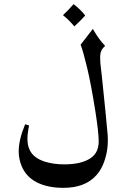

<svg xmlns="http://www.w3.org/2000/svg" viewBox="-20 -705 599 924"><path d="M462 -428Q462 -411 463 -401Q469 -346 471 -330Q474 -296 480.5 -237Q487 -178 496 -78Q499 -54 499 -31Q499 10 490 44Q476 102 444 138Q390 199 285 199Q209 199 156 172Q105 145 84 94Q70 60 70 23Q70 -32 101 -107L120 -101Q112 -63 112 -37Q112 -4 124 19Q143 56 196 73Q238 86 289 86Q375 86 419 54Q455 28 455 -25Q455 -67 439 -169Q419 -296 400 -376Q381 -456 368 -490L427 -566Q454 -517 486 -484Q473 -473 467.5 -460.5Q462 -448 462 -428ZM390 -630Q370 -608 338 -578Q311 -610 283 -632Q309 -656 334 -685Q350 -673 365.5 -658Q381 -643 390 -630Z"/></svg>

Font: Mirza
Style: Regular
Weight: 400
Designer: Arabic design by Kourosh Beigpour, Latin design by Eduardo Tunni, engineering by Lasse Fister
Version: Version 1.0010g